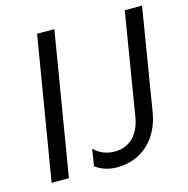

<svg xmlns="http://www.w3.org/2000/svg" viewBox="-108 -831 927 945"><g transform="rotate(-15 356.0 -358.5)"><path d="M251.4 -727.3H163.4L42.6 0H130.7ZM376.4 9.9C493.6 9.9 590.2 -68.2 612.9 -207.4L698.2 -727.3H610.1L524.9 -207.4C509.9 -115.8 456.7 -68.2 383.5 -68.2C332.4 -68.2 296.2 -91.6 279.1 -111.5L264.9 -24.1C293.3 -5.7 324.6 9.9 376.4 9.9Z"/></g></svg>

Font: TID UI
Style: Italic
Weight: 400
Italic angle: -9.39999°
Designer: The TID Project Authors
Foundry: Bakken & Bæck
Version: Version 1.001;hotconv 1.0.109;makeotfexe 2.5.65596